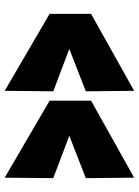

<svg xmlns="http://www.w3.org/2000/svg" viewBox="96 -694 605 838"><g transform="rotate(90 399.0 -274.5)"><path d="M40 -188V-369L376 -557L378 -346L193 -274L378 -204L376 8ZM419 -188V-369L755 -557L757 -346L572 -274L757 -204L755 8Z"/></g></svg>

Font: Georama Extra Expanded ExtraBold
Style: Regular
Weight: 800
Width: 8
Designer: Jean-Baptiste Levee
Foundry: Production Type
Version: Version 1.000